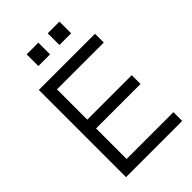

<svg xmlns="http://www.w3.org/2000/svg" viewBox="-274 -1055 1160 1160"><g transform="rotate(-45 306.0 -474.5)"><path d="M88 0V-745H568V-670H168V-411H548V-336H168V-75H568V0ZM188 -849V-949H288V-849ZM368 -949H468V-849H368Z"/></g></svg>

Font: Kosmopol Plus Jakarta Sans
Style: Regular
Weight: 400
Designer: Gumpita Rahayu
Foundry: Tokotype
Version: Version 2.006